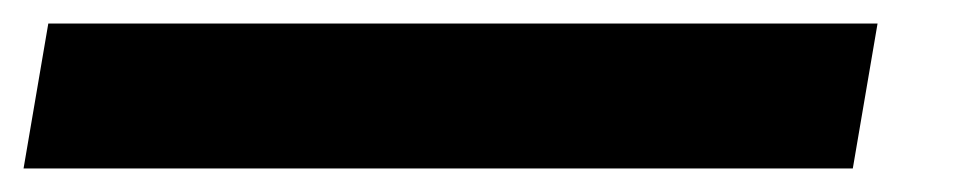

<svg xmlns="http://www.w3.org/2000/svg" viewBox="-85 44 827 163"><path d="M-65 187 -44 64H660L639 187Z"/></svg>

Font: Georama
Style: Bold Italic
Weight: 700
Italic angle: -9°
Designer: Jean-Baptiste Levee
Foundry: Production Type
Version: Version 1.000